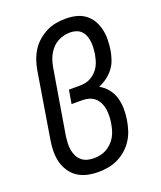

<svg xmlns="http://www.w3.org/2000/svg" viewBox="-139 -831 778 928"><g transform="rotate(-20 250.0 -367.5)"><path d="M207 8Q178 8 150.5 2Q123 -4 100.5 -19Q78 -34 63 -57Q48 -80 41.5 -106.5Q35 -133 35.5 -162Q36 -191 41 -219L96 -554Q100 -579 108.5 -604Q117 -629 131 -651.5Q145 -674 165.5 -692Q186 -710 210 -722Q234 -734 259 -738.5Q284 -743 310 -743Q337 -743 362.5 -737Q388 -731 408.5 -716Q429 -701 442 -679Q455 -657 461 -631.5Q467 -606 466.5 -579Q466 -552 462 -525Q458 -502 450.5 -479.5Q443 -457 428 -437Q413 -417 392.5 -402Q372 -387 350 -378Q374 -365 391.5 -343.5Q409 -322 417 -295Q425 -268 425.5 -238.5Q426 -209 421 -180Q417 -155 409 -130Q401 -105 386.5 -82.5Q372 -60 351.5 -42Q331 -24 307 -12.5Q283 -1 257.5 3.5Q232 8 207 8ZM208 -62Q225 -62 242 -65.5Q259 -69 274 -77.5Q289 -86 302 -99Q315 -112 323.5 -127.5Q332 -143 336.5 -159Q341 -175 344 -192Q347 -210 347.5 -228Q348 -246 345.5 -263.5Q343 -281 335.5 -296.5Q328 -312 315.5 -323.5Q303 -335 286 -340Q269 -345 251 -345H196L208 -415H262Q277 -415 292.5 -418Q308 -421 322 -429Q336 -437 347.5 -449Q359 -461 366.5 -475Q374 -489 378 -504Q382 -519 385 -534Q387 -550 388 -566Q389 -582 387 -597.5Q385 -613 379.5 -627.5Q374 -642 363.5 -652.5Q353 -663 338 -668Q323 -673 307 -673Q291 -673 274.5 -669Q258 -665 242.5 -656.5Q227 -648 215 -635Q203 -622 194.5 -607Q186 -592 181 -575.5Q176 -559 173 -543L117 -208Q115 -191 114 -173Q113 -155 116 -138.5Q119 -122 126 -107.5Q133 -93 145.5 -82Q158 -71 174.5 -66.5Q191 -62 208 -62Z"/></g></svg>

Font: Iosevka Curly Slab Oblique
Style: Regular
Weight: 400
Italic angle: -9°
Monospace: yes
Designer: Belleve Invis
Foundry: Belleve Invis
Version: Version 11.1.0; ttfautohint (v1.8.3)